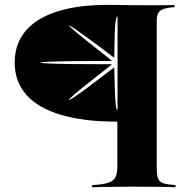

<svg xmlns="http://www.w3.org/2000/svg" viewBox="-20 -592 783 798"><path d="M362.9 186.3V177.4Q405.6 175 428.2 168.1Q450.8 161.3 459.3 145.6Q467.7 129.8 467.7 100V-86.3Q329 -86.3 233.9 -114.5Q138.7 -142.7 89.9 -197.6Q41.1 -252.4 41.1 -332.3Q41.1 -409.7 86.3 -463.3Q131.5 -516.9 218.1 -544.4Q304.8 -571.8 430.6 -571.8Q448.4 -571.8 472.6 -571.4Q496.8 -571 525 -570.6Q553.2 -570.2 583.9 -570.2Q614.5 -570.2 645.6 -570.2Q676.6 -570.2 705.6 -571V-562.1Q676.6 -560.5 660.1 -554.8Q643.5 -549.2 637.5 -537.5Q631.5 -525.8 631.5 -504.8V108.1Q631.5 136.3 637.1 150.4Q642.7 164.5 659.3 169.8Q675.8 175 709.7 177.4V186.3Q683.1 184.7 637.1 184.3Q591.1 183.9 529.8 183.9Q491.1 183.9 458.1 184.3Q425 184.7 400.8 185.1Q376.6 185.5 362.9 186.3ZM468.5 -134.7V-524.2Q464.5 -524.2 461.3 -507.7Q458.1 -491.1 456.9 -453.2Q455.6 -415.3 454.8 -351.6Q387.1 -403.2 347.2 -432.3Q307.3 -461.3 288.7 -473.8Q270.2 -486.3 266.1 -485.5Q267.7 -483.1 283.9 -469Q300 -454.8 338.7 -423.8Q377.4 -392.7 446 -338.7Q350 -338.7 284.7 -337.9Q219.4 -337.1 185.1 -335.5Q150.8 -333.9 146.8 -331.5Q150.8 -329.8 182.3 -328.2Q213.7 -326.6 278.6 -325.8Q343.5 -325 446 -325Q375.8 -270.2 337.1 -239.1Q298.4 -208.1 282.7 -194Q266.9 -179.8 266.1 -175.8Q270.2 -176.6 288.3 -188.3Q306.5 -200 346.4 -229.8Q386.3 -259.7 454.8 -312.1Q456.5 -249.2 457.7 -210.1Q458.9 -171 461.3 -152.8Q463.7 -134.7 468.5 -134.7Z"/></svg>

Font: Playfair 144pt SemiExpanded Black
Style: Regular
Weight: 900
Width: 6
Designer: Claus Eggers Sørensen
Foundry: Claus Eggers Sørensen
Version: Version 2.203